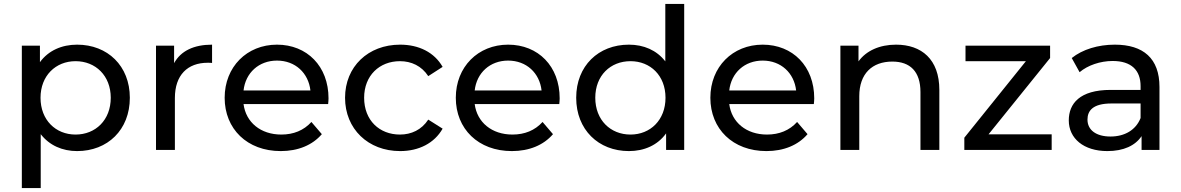

<svg xmlns="http://www.w3.org/2000/svg" viewBox="-20 -762 6001 976"><path d="M372 -535C294 -535 226 -505 183 -446V-530H91V194H187V-80C231 -23 297 6 372 6C527 6 640 -102 640 -265C640 -427 527 -535 372 -535ZM364 -78C263 -78 186 -152 186 -265C186 -377 263 -451 364 -451C466 -451 543 -377 543 -265C543 -152 466 -78 364 -78Z M865 -441V-530H773V0H869V-264C869 -380 933 -443 1036 -443C1043 -443 1050 -443 1058 -442V-535C965 -535 899 -503 865 -441Z M1650 -262C1650 -425 1541 -535 1388 -535C1235 -535 1122 -422 1122 -265C1122 -107 1236 6 1407 6C1495 6 1568 -24 1616 -80L1563 -142C1524 -99 1472 -78 1410 -78C1305 -78 1230 -140 1218 -233H1648C1649 -242 1650 -254 1650 -262ZM1388 -454C1481 -454 1548 -391 1558 -302H1218C1228 -392 1296 -454 1388 -454Z M2014 6C2109 6 2188 -34 2230 -108L2157 -154C2123 -102 2071 -78 2013 -78C1909 -78 1831 -150 1831 -265C1831 -378 1909 -451 2013 -451C2071 -451 2123 -427 2157 -375L2230 -422C2188 -496 2109 -535 2014 -535C1851 -535 1734 -423 1734 -265C1734 -107 1851 6 2014 6Z M2825 -262C2825 -425 2716 -535 2563 -535C2410 -535 2297 -422 2297 -265C2297 -107 2411 6 2582 6C2670 6 2743 -24 2791 -80L2738 -142C2699 -99 2647 -78 2585 -78C2480 -78 2405 -140 2393 -233H2823C2824 -242 2825 -254 2825 -262ZM2563 -454C2656 -454 2723 -391 2733 -302H2393C2403 -392 2471 -454 2563 -454Z M3362 -742V-450C3318 -507 3252 -535 3177 -535C3022 -535 2909 -427 2909 -265C2909 -103 3022 6 3177 6C3255 6 3323 -24 3366 -84V0H3458V-742ZM3185 -78C3083 -78 3006 -152 3006 -265C3006 -378 3083 -451 3185 -451C3286 -451 3363 -378 3363 -265C3363 -152 3286 -78 3185 -78Z M4119 -262C4119 -425 4010 -535 3857 -535C3704 -535 3591 -422 3591 -265C3591 -107 3705 6 3876 6C3964 6 4037 -24 4085 -80L4032 -142C3993 -99 3941 -78 3879 -78C3774 -78 3699 -140 3687 -233H4117C4118 -242 4119 -254 4119 -262ZM3857 -454C3950 -454 4017 -391 4027 -302H3687C3697 -392 3765 -454 3857 -454Z M4535 -535C4451 -535 4383 -504 4344 -450V-530H4252V0H4348V-273C4348 -388 4414 -449 4516 -449C4607 -449 4659 -398 4659 -294V0H4755V-305C4755 -461 4664 -535 4535 -535Z M5005 -79 5318 -467V-530H4888V-451H5195L4882 -62V0H5326V-79Z M5647 -535C5562 -535 5483 -511 5428 -467L5468 -395C5509 -430 5573 -452 5636 -452C5731 -452 5778 -405 5778 -324V-305H5626C5468 -305 5413 -235 5413 -150C5413 -58 5489 6 5609 6C5692 6 5751 -22 5783 -70V0H5874V-320C5874 -465 5792 -535 5647 -535ZM5625 -68C5552 -68 5508 -101 5508 -154C5508 -199 5535 -236 5630 -236H5778V-162C5754 -101 5697 -68 5625 -68Z"/></svg>

Font: AWKNG-Font Medium
Style: Regular
Weight: 500
Designer: Awakening Church
Foundry: Awakening Church
Version: Version 1.700;PS 001.700;hotconv 1.0.88;makeotf.lib2.5.64775